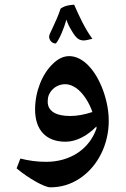

<svg xmlns="http://www.w3.org/2000/svg" viewBox="-20 -741 537 821"><path d="M219 -555C233 -571 254 -620 264 -657C269 -641 276 -627 284 -614C304 -579 316 -568 339 -568C344 -568 350 -569 375 -575C343 -619 320 -669 297 -721C273 -719 258 -717 239 -704C220 -645 190 -597 190 -585C190 -568 203 -555 219 -555ZM195 60C240 60 282 48 321 22C398 -29 445 -123 445 -224C445 -266 437 -309 421 -354C388 -444 333 -501 276 -501C252 -501 228 -490 206 -468C160 -425 130 -348 130 -273C130 -185 177 -135 260 -135C306 -135 353 -160 392 -200L393 -193C363 -104 281 -49 177 -49C139 -49 103 -54 67 -63L51 -21C101 21 170 60 195 60ZM280 -245C219 -245 184 -266 184 -306C184 -315 185 -324 188 -333C199 -361 226 -381 259 -381C275 -381 290 -375 305 -365C336 -344 363 -299 375 -262C342 -251 310 -245 280 -245Z"/></svg>

Font: Noto Naskh Arabic UI
Style: Bold
Weight: 700
Designer: Monotype Design Team, David Williams, Mohamad Dakak and Nizar Qandah
Foundry: Monotype Imaging Inc.
Version: Version 2.016